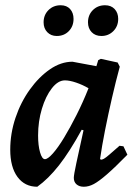

<svg xmlns="http://www.w3.org/2000/svg" viewBox="-20 -699 523 731"><path d="M364 -91Q369 -91 375.5 -94.5Q382 -98 396 -110Q410 -122 435 -144L450 -142L465 -110Q418 -62 387.5 -35.5Q357 -9 337.5 1.5Q318 12 299 12Q282 12 271.5 3Q261 -6 261 -22Q261 -33 271 -79.5Q281 -126 298 -203L291 -205Q245 -121 204.5 -69.5Q164 -18 122 12Q74 12 46.5 -25.5Q19 -63 19 -129Q19 -191 39 -250.5Q59 -310 93.5 -358Q128 -406 170 -435Q212 -464 256 -464L347 -447L354 -470L364 -475L428 -461L436 -445Q421 -390 406.5 -327Q392 -264 380 -203.5Q368 -143 361 -94ZM151 -93Q162 -93 181.5 -115Q201 -137 224 -175Q247 -213 271.5 -261.5Q296 -310 317 -363Q295 -376 270 -384.5Q245 -393 227 -393Q201 -393 177.5 -363Q154 -333 139.5 -285Q125 -237 125 -183Q125 -145 132.5 -119Q140 -93 151 -93ZM366 -562Q343 -562 329 -576.5Q315 -591 315 -614Q315 -642 333.5 -660.5Q352 -679 380 -679Q403 -679 416.5 -664.5Q430 -650 430 -627Q430 -599 411.5 -580.5Q393 -562 366 -562ZM196 -562Q174 -562 160 -576.5Q146 -591 146 -614Q146 -642 164.5 -660.5Q183 -679 211 -679Q234 -679 247 -664.5Q260 -650 260 -627Q260 -599 242 -580.5Q224 -562 196 -562Z"/></svg>

Font: Alegreya SemiBold
Style: Italic
Weight: 600
Italic angle: -7°
Designer: Juan Pablo del Peral
Foundry: Huerta Tipografica
Version: Version 2.009